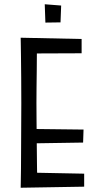

<svg xmlns="http://www.w3.org/2000/svg" viewBox="-20 -876 463 901"><path d="M77 5Q77 5 77.5 -19.5Q78 -44 78.5 -85Q79 -126 79 -177.5Q79 -229 79.5 -284.5Q80 -340 80 -391Q80 -455 79.5 -511Q79 -567 78.5 -609Q78 -651 77.5 -675Q77 -699 77 -699L154 -690Q154 -690 153.5 -670.5Q153 -651 153 -619Q153 -587 152.5 -547.5Q152 -508 151.5 -468Q151 -428 151 -393Q151 -358 151.5 -308.5Q152 -259 152.5 -206.5Q153 -154 153.5 -108Q154 -62 154.5 -33.5Q155 -5 155 -5ZM77 5 121 -66 375 -61V0ZM116 -203V-271L372 -268L370 -207ZM109 -625 77 -699 363 -693V-626ZM193 -770 190 -856 267 -850 264 -771Z"/></svg>

Font: Truculenta
Style: Regular
Weight: 400
Designer: Ivan Castro, Eva Sanz & Omnibus-Type Team
Foundry: Omnibus-Type
Version: Version 1.002